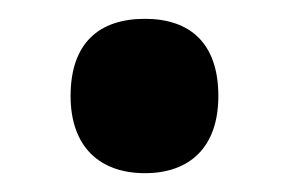

<svg xmlns="http://www.w3.org/2000/svg" viewBox="-20 -453 307 204"><path d="M55 -351C55 -297 86 -269 134 -269C181 -269 212 -296 212 -351C212 -407 182 -433 134 -433C85 -433 55 -407 55 -351Z"/></svg>

Font: Noto Sans Gujarati UI Condensed
Style: Bold
Weight: 700
Width: 3
Designer: Jelle Bosma - Monotype Design Team, Universal Thirst
Foundry: Monotype Imaging Inc.
Version: Version 2.106